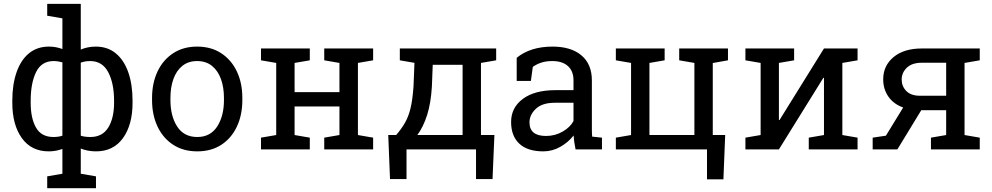

<svg xmlns="http://www.w3.org/2000/svg" viewBox="-20 -782 5192 1005"><path d="M227.1 203.1V141.1L306.6 127.4V-2.4Q291 3.4 273.2 6.8Q255.4 10.3 235.4 10.3Q144 10.3 94.2 -59.3Q44.4 -128.9 44.4 -244.1V-254.4Q44.4 -339.8 66.7 -403.8Q88.9 -467.8 131.6 -502.9Q174.3 -538.1 236.3 -538.1Q255.9 -538.1 273.4 -534.7Q291 -531.2 306.6 -525.4V-686L227.1 -699.7V-761.7H402.8V-522.5Q419.4 -529.8 439 -533.9Q458.5 -538.1 481.4 -538.1Q543 -538.1 585.9 -502.9Q628.9 -467.8 651.4 -403.8Q673.8 -339.8 673.8 -254.4V-244.1Q673.8 -128.9 623.8 -59.3Q573.7 10.3 482.4 10.3Q459.5 10.3 439.5 6.3Q419.4 2.4 402.8 -4.4V127.4L482.4 141.1V203.1ZM259.8 -64.9Q287.1 -64.9 306.6 -71.8V-455.6Q296.9 -458.5 285.4 -460.4Q273.9 -462.4 260.7 -462.4Q197.3 -462.4 168.9 -404.8Q140.6 -347.2 140.6 -254.4V-244.1Q140.6 -162.6 168.7 -113.8Q196.8 -64.9 259.8 -64.9ZM453.1 -64.9Q516.1 -64.9 546.6 -114.3Q577.1 -163.6 577.1 -244.1V-254.4Q577.1 -346.2 546.4 -404.3Q515.6 -462.4 452.1 -462.4Q424.8 -462.4 402.8 -454.1V-71.8Q422.4 -64.9 453.1 -64.9Z M1012.7 10.3Q939.5 10.3 886.5 -24.2Q833.5 -58.6 804.7 -119.4Q775.9 -180.2 775.9 -258.3V-269Q775.9 -347.2 804.7 -408Q833.5 -468.8 886.5 -503.4Q939.5 -538.1 1011.7 -538.1Q1085 -538.1 1137.9 -503.4Q1190.9 -468.8 1219.7 -408.2Q1248.5 -347.7 1248.5 -269V-258.3Q1248.5 -179.7 1219.7 -118.9Q1190.9 -58.1 1138.2 -23.9Q1085.4 10.3 1012.7 10.3ZM1012.7 -64.9Q1081.1 -64.9 1116.7 -119.6Q1152.3 -174.3 1152.3 -258.3V-269Q1152.3 -324.7 1136.5 -368.4Q1120.6 -412.1 1089.4 -437.3Q1058.1 -462.4 1011.7 -462.4Q965.8 -462.4 934.6 -437.3Q903.3 -412.1 887.7 -368.4Q872.1 -324.7 872.1 -269V-258.3Q872.1 -174.3 907.5 -119.6Q942.9 -64.9 1012.7 -64.9Z M1346.2 0V-61.5L1425.8 -75.2V-452.6L1346.2 -466.3V-528.3H1601.6V-466.3L1522 -452.6V-299.8H1756.8V-452.6L1677.2 -466.3V-528.3H1933.1V-466.3L1853.5 -452.6V-75.2L1933.1 -61.5V0H1677.2V-61.5L1756.8 -75.2V-224.6H1522V-75.2L1601.6 -61.5V0Z M2021.5 155.3 2012.2 -75.2H2053.7Q2080.6 -106.4 2099.1 -138.2Q2117.7 -169.9 2128.7 -214.6Q2139.6 -259.3 2144.5 -329.6L2149.4 -453.1L2072.8 -466.3V-528.3H2577.1V-466.3L2497.6 -452.6V-75.2H2567.9L2558.1 155.3H2471.7V0H2107.9V155.3ZM2164.6 -75.2H2401.4V-442.9H2245.1L2240.7 -329.6Q2235.4 -241.7 2215.6 -179.7Q2195.8 -117.7 2164.6 -75.2Z M2823.7 10.3Q2741.2 10.3 2698.2 -30Q2655.3 -70.3 2655.3 -143.6Q2655.3 -218.8 2716.8 -264.4Q2778.3 -310.1 2887.7 -310.1H2981.9V-361.8Q2981.9 -409.7 2952.9 -436Q2923.8 -462.4 2871.1 -462.4Q2837.9 -462.4 2813.5 -454.3Q2789.1 -446.3 2769 -432.1L2758.8 -358.4H2684.6V-479.5Q2756.3 -538.1 2872.6 -538.1Q2968.8 -538.1 3023.4 -492.2Q3078.1 -446.3 3078.1 -360.8V-106.4Q3078.1 -96.2 3078.4 -86.4Q3078.6 -76.7 3079.6 -66.9L3130.9 -61.5V0H2992.7Q2984.4 -40 2982.4 -72.8Q2954.6 -37.1 2912.8 -13.4Q2871.1 10.3 2823.7 10.3ZM2837.9 -70.3Q2885.7 -70.3 2925.3 -93.3Q2964.8 -116.2 2981.9 -148.4V-244.1H2884.3Q2817.9 -244.1 2784.7 -212.4Q2751.5 -180.7 2751.5 -141.6Q2751.5 -70.3 2837.9 -70.3Z M3680.7 156.7V0H3203.6V-61.5L3283.2 -75.2V-452.6L3203.6 -466.3V-528.3H3459V-466.3L3379.4 -452.6V-75.2H3614.7V-452.6L3535.2 -466.3V-528.3H3790.5V-466.3L3710.9 -452.1V-75.2H3775.9L3766.6 156.7Z M3881.8 0V-61.5L3961.4 -75.2V-452.6L3881.8 -466.3V-528.3H4136.7V-466.3L4057.1 -452.6V-154.3L4060.1 -153.3L4293 -528.3H4468.8V-466.3L4389.2 -452.6V-75.2L4468.8 -61.5V0H4213.4V-61.5L4293 -75.2V-374L4290 -375L4057.1 0Z M4547.9 0V-61.5L4617.2 -71.8L4707.5 -219.2Q4657.2 -237.3 4630.1 -276.4Q4603 -315.4 4603 -366.7Q4603 -438 4657.2 -483.2Q4711.4 -528.3 4805.7 -528.3H5108.4V-466.3L5028.8 -452.6V-75.2L5108.4 -61.5V0H4853V-61.5L4932.6 -75.2V-205.1H4802.2L4677.2 0ZM4795.9 -280.8H4932.6V-453.6H4805.7Q4753.4 -453.6 4726.6 -427.5Q4699.7 -401.4 4699.7 -365.7Q4699.7 -330.6 4723.9 -305.7Q4748 -280.8 4795.9 -280.8Z"/></svg>

Font: Roboto Slab
Style: Regular
Weight: 400
Designer: Google
Version: Version 2.000; ttfautohint (v1.8.1.43-b0c9)